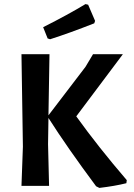

<svg xmlns="http://www.w3.org/2000/svg" viewBox="-20 -909 653 939"><path d="M398 -889 411 -886 445 -807 441 -795Q319 -747 225 -717L213 -721L191 -776Q314 -838 398 -889ZM222 -644 217 -345 398 -582 435 -644H581L353 -340Q460 -191 600 -28L598 -13Q542 1 466 10L450 2Q308 -189 217 -332L215 -204L220 0H85L92 -192L85 -644Z"/></svg>

Font: Alegreya Sans SC
Style: Bold
Weight: 700
Designer: Juan Pablo del Peral
Foundry: Huerta Tipografica
Version: Version 2.007